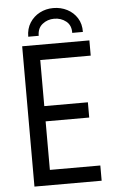

<svg xmlns="http://www.w3.org/2000/svg" viewBox="-60 -941 596 981"><g transform="rotate(-5 238.0 -450.0)"><path d="M76.2 0V-719.7H420.9V-641.6H162.1V-405.3H385.7V-327.1H162.1V-78.1H420.9V0ZM251 -900.4Q290 -900.4 322.3 -883.8Q354.5 -867.2 373.5 -836.9Q392.6 -806.6 391.6 -765.6H336.9Q337.9 -804.7 312 -825.2Q286.1 -845.7 251 -845.7Q216.8 -845.7 190.9 -825.2Q165 -804.7 165 -765.6H111.3Q111.3 -806.6 130.6 -836.9Q149.9 -867.2 181.6 -883.8Q213.4 -900.4 251 -900.4Z"/></g></svg>

Font: Reddit Sans Condensed
Style: Regular
Weight: 400
Designer: Stephen Hutchings
Foundry: Reddit
Version: Version 1.014